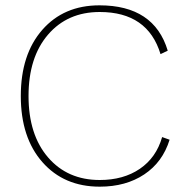

<svg xmlns="http://www.w3.org/2000/svg" viewBox="-20 -690 696 720"><path d="M616 -166Q590 -82 521 -36Q452 10 354 10Q220 10 139 -82Q58 -174 58 -330Q58 -486 138.5 -578Q219 -670 353 -670Q558 -670 609 -500L582 -487Q534 -645 354 -645Q233 -645 160 -560Q87 -475 87 -330Q87 -185 160 -100Q233 -15 354 -15Q443 -15 504.5 -57Q566 -99 588 -176Z"/></svg>

Font: Elaine Sans ExtraLight
Style: Regular
Weight: 275
Designer: Wei Huang
Foundry: Wei Huang
Version: Version 2.001;December 24, 2019;FontCreator 12.0.0.2547 64-b